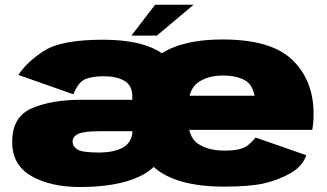

<svg xmlns="http://www.w3.org/2000/svg" viewBox="-20 -760 1344 788"><path d="M739 -196V-340.5Q739 -466.5 657.5 -531.8Q576 -597 403.5 -597Q233 -597 162.2 -552.2Q91.5 -507.5 55.5 -452.5L281 -373Q301.5 -423.5 330 -435.2Q358.5 -447 405.5 -447Q458.5 -447 490.8 -428.2Q523 -409.5 523 -363.5V-139L557.5 -124ZM308.5 7.5Q460.5 7.5 552.2 -35.5Q644 -78.5 654 -165L525 -233Q525 -180.5 488.8 -157.2Q452.5 -134 385 -134Q316.5 -134 297.2 -146.8Q278 -159.5 278 -178.5Q278 -200.5 302 -211Q326 -221.5 392.5 -221.5Q450 -221.5 532 -221.5V-350.5Q399 -350.5 312.5 -350.5Q193 -350.5 111.5 -316Q30 -281.5 30 -177Q30 -83 108.5 -37.8Q187 7.5 308.5 7.5ZM900 6V-142Q834 -142 792 -170.5Q749.5 -197.5 749.5 -293.5Q749.5 -389.5 790 -419.5Q831.5 -450 894.5 -450Q958 -450 994 -425Q1016 -407.5 1025 -367H729.5V-227H1261.5Q1267 -256 1267 -293.5Q1267 -429.5 1180 -514Q1093 -598 894 -598Q702 -598 611 -516.5Q520.5 -435 520.5 -294.5Q520.5 -153.5 612 -73.5Q703 6 900 6ZM900 -142V6Q1005.5 6 1064 -7.5Q1122.5 -21 1172 -49Q1220.5 -76 1237 -123L1029 -195.5Q1013.5 -177 998.5 -164.5Q984 -153.5 961.5 -147.5Q939.5 -142 900 -142ZM519.5 -614H624L774.5 -740.5H616.5Z"/></svg>

Font: Anybody SemiExpanded Black
Style: Regular
Weight: 900
Width: 6
Version: Version 1.113;gftools[0.9.25]